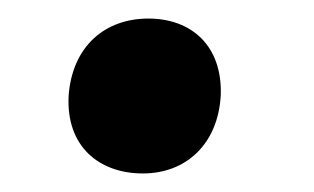

<svg xmlns="http://www.w3.org/2000/svg" viewBox="-20 -139 339 207"><path d="M134 48C181 48 215 16 218 -36C220 -90 186 -119 140 -119C93 -119 58 -89 54 -36C51 19 87 48 134 48Z"/></svg>

Font: 寒蝉团圆体 Round
Style: Regular
Weight: 500
Designer: 寒蝉字型
Version: Version 2.700;Glyphs 3.1.1 (3135)